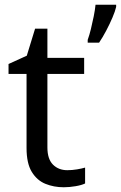

<svg xmlns="http://www.w3.org/2000/svg" viewBox="-20 -780 510 810"><path d="M264 -62Q284 -62 305 -65.5Q326 -69 339 -73V-6Q325 1 299 5.5Q273 10 249 10Q207 10 171.5 -4.5Q136 -19 114 -55Q92 -91 92 -156V-468H16V-510L93 -545L128 -659H180V-536H335V-468H180V-158Q180 -109 203.5 -85.5Q227 -62 264 -62ZM470 -751Q466 -733 454.5 -706Q443 -679 428 -650.5Q413 -622 398 -600H350V-612Q357 -631 363.5 -657.5Q370 -684 375.5 -711.5Q381 -739 383 -760H470Z"/></svg>

Font: Noto Sans Old South Arabian
Style: Regular
Weight: 400
Designer: Monotype Design Team
Foundry: Monotype Imaging Inc.
Version: Version 2.001; ttfautohint (v1.8.4.7-5d5b)